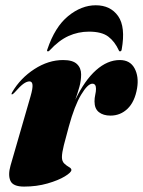

<svg xmlns="http://www.w3.org/2000/svg" viewBox="-20 -680 529 710"><path d="M24 -331Q20.5 -331 25 -339Q55.5 -391 107.2 -424.5Q159 -458 213.5 -458Q249 -458 264.5 -443.2Q280 -428.5 280 -405Q280 -381.5 273.5 -358.5Q267 -335.5 258.5 -311Q293 -383 335.2 -420.5Q377.5 -458 423 -458Q461 -458 477.5 -427.5Q494 -397 487 -354Q478.5 -304 452 -278.2Q425.5 -252.5 388.5 -252.5Q362 -252.5 345.8 -265.2Q329.5 -278 329.5 -305Q329.5 -317.5 332.2 -329.5Q335 -341.5 335 -351.5Q335 -370.5 321.5 -370.5Q304.5 -370.5 280 -329.8Q255.5 -289 234.5 -212Q223.5 -172.5 216.2 -143.5Q209 -114.5 209 -99Q209 -83.5 217.8 -75.2Q226.5 -67 235.2 -62.2Q244 -57.5 244 -51.5Q244 -42.5 219.8 -27.8Q195.5 -13 155.5 -1.5Q115.5 10 69 10Q28 10 18.5 -11.5Q9 -33 19 -68L93 -324Q101.5 -353.5 100.2 -366.2Q99 -379 89 -379Q79.5 -379 67.2 -370.5Q55 -362 33 -337Q27.5 -331 24 -331ZM309 -563Q269 -563 233.2 -546.8Q197.5 -530.5 163.5 -493.5Q160.5 -490 157.5 -490Q152 -490 155 -497Q183 -580.5 232 -620.5Q281 -660.5 334 -660.5Q388.5 -660.5 416.8 -620.5Q445 -580.5 430 -497Q429 -490 423.5 -490Q420.5 -490 419.5 -493.5Q404.5 -526.5 380.2 -544.8Q356 -563 309 -563Z"/></svg>

Font: Fraunces 144pt Black
Style: Italic
Weight: 900
Italic angle: -16°
Version: Version 1.000;[0bf87f6ff]